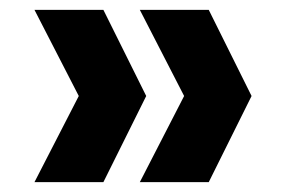

<svg xmlns="http://www.w3.org/2000/svg" viewBox="-20 -490 572 390"><path d="M190 -120H50L140 -295L50 -470H190L277 -295ZM404 -120H264L354 -295L264 -470H404L491 -295Z"/></svg>

Font: DM Sans 11pt Black
Style: Regular
Weight: 900
Version: Version 4.004;gftools[0.9.30]